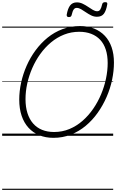

<svg xmlns="http://www.w3.org/2000/svg" viewBox="-20 -1256 1074 1776"><path d="M474 19Q402 19 343.5 -5Q285 -29 243.5 -74.5Q202 -120 180 -185.5Q158 -251 158 -335Q158 -412 175.5 -492Q193 -572 226.5 -648Q260 -724 309 -790.5Q358 -857 420 -907.5Q482 -958 558 -986.5Q634 -1015 720 -1015Q793 -1015 851 -991.5Q909 -968 950 -924.5Q991 -881 1012.5 -818.5Q1034 -756 1034 -677Q1034 -600 1017 -518.5Q1000 -437 966 -359Q932 -281 883.5 -212.5Q835 -144 772.5 -92Q710 -40 635 -10.5Q560 19 474 19ZM480 -35Q556 -35 622 -62.5Q688 -90 743 -138Q798 -186 841.5 -249Q885 -312 915 -383.5Q945 -455 960.5 -529Q976 -603 976 -673Q976 -743 958.5 -797Q941 -851 907 -887.5Q873 -924 824 -943Q775 -962 713 -962Q639 -962 573 -936Q507 -910 451.5 -863.5Q396 -817 352.5 -756.5Q309 -696 278.5 -626Q248 -556 232 -483Q216 -410 216 -339Q216 -266 234 -209.5Q252 -153 286 -114Q320 -75 369 -55Q418 -35 480 -35ZM617 -1098Q595 -1098 597 -1120Q607 -1178 629 -1206Q651 -1234 691 -1234Q719 -1234 745 -1221.5Q771 -1209 794.5 -1193Q818 -1177 839 -1164.5Q860 -1152 879 -1152Q897 -1152 907 -1167Q917 -1182 925 -1216Q929 -1236 953 -1236Q965 -1236 969.5 -1231.5Q974 -1227 972 -1215Q962 -1157 941 -1129Q920 -1101 877 -1101Q849 -1101 823.5 -1113.5Q798 -1126 775 -1142Q752 -1158 730.5 -1170.5Q709 -1183 689 -1183Q672 -1183 661.5 -1168Q651 -1153 643 -1118Q641 -1108 635 -1103Q629 -1098 617 -1098ZM0 490H1027V500H0ZM0 -20H1027V0H0ZM0 -505H1027V-500H0ZM0 -1010H1027V-1000H0Z"/></svg>

Font: Playwrite NZ Guides
Style: Regular
Weight: 400
Designer: Veronika Burian, José Scaglione
Foundry: TypeTogether
Version: Version 1.003